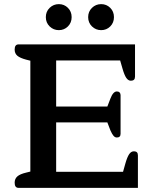

<svg xmlns="http://www.w3.org/2000/svg" viewBox="-20 -910 751 930"><path d="M202 -827Q202 -854 220.5 -872Q239 -890 265 -890Q291 -890 309 -872Q327 -854 327 -827Q327 -800 309 -782Q291 -764 265 -764Q239 -764 220.5 -782Q202 -800 202 -827ZM407 -827Q407 -854 425.5 -872Q444 -890 470 -890Q496 -890 514 -872Q532 -854 532 -827Q532 -800 514 -782Q496 -764 470 -764Q444 -764 425.5 -782Q407 -800 407 -827ZM51 -25Q51 -44 64 -55.5Q77 -67 107 -74L127 -79V-616L107 -621Q77 -629 64 -640Q51 -651 51 -670Q51 -695 70 -695H634V-539Q634 -519 614 -519Q601 -519 591.5 -533Q582 -547 573 -579L562 -617H252V-394H500L515 -433Q528 -467 546 -467Q555 -467 559.5 -462Q564 -457 564 -449V-262Q564 -244 546 -244Q537 -244 530 -252Q523 -260 515 -278L500 -317H252V-78H576L587 -117Q596 -149 605.5 -163Q615 -177 628 -177Q639 -177 643.5 -172Q648 -167 648 -157V0H70Q51 0 51 -25Z"/></svg>

Font: Maitree SemiBold
Style: Regular
Weight: 600
Designer: CadsonDemak Team
Foundry: CadsonDemak
Version: Version 1.001